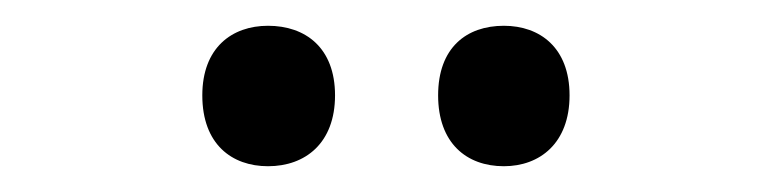

<svg xmlns="http://www.w3.org/2000/svg" viewBox="-20 -753 600 149"><path d="M137 -679C137 -641 160 -624 188 -624C217 -624 240 -642 240 -679C240 -716 217 -733 188 -733C160 -733 137 -716 137 -679ZM320 -679C320 -642 342 -624 371 -624C399 -624 422 -642 422 -679C422 -716 399 -733 371 -733C342 -733 320 -716 320 -679Z"/></svg>

Font: Noto Sans Arabic SemCond Med
Style: Regular
Weight: 500
Width: 4
Designer: Monotype Design Team, Nadine Chahine, Nizar Qandah and Khaled Hosny
Foundry: Monotype Imaging Inc.
Version: Version 2.012